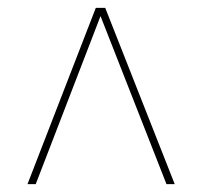

<svg xmlns="http://www.w3.org/2000/svg" viewBox="-20 -734 515 489"><path d="M50 -265 224 -714H248L425 -265H404L236 -693L71 -265Z"/></svg>

Font: Noto Serif Display SemiCondensed Black
Style: Regular
Weight: 900
Width: 4
Designer: Monotype Design Team
Foundry: Monotype Imaging Inc.
Version: Version 2.009